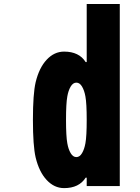

<svg xmlns="http://www.w3.org/2000/svg" viewBox="-20 -937 707 967"><path d="M302.7 -677.1Q378.3 -677.1 411.5 -624.3H416.7V-916.7H583.3V0H416.7V-42.3H411.5Q378.3 10.4 302.7 10.4Q253.3 10.4 215.2 -30.3Q177.1 -71 159.5 -143.9Q145.8 -202.5 145.8 -333.3Q145.8 -464.2 159.5 -522.8Q177.1 -595.7 215.2 -636.4Q253.3 -677.1 302.7 -677.1ZM319 -451.2Q312.5 -416 312.5 -333.3Q312.5 -250.7 319 -215.5Q324.2 -185.5 335.9 -165.7Q347.7 -145.8 364.6 -145.8Q381.5 -145.8 393.2 -165.7Q404.9 -185.5 410.2 -215.5Q416.7 -250.7 416.7 -333.3Q416.7 -416 410.2 -451.2Q404.9 -481.1 393.2 -501Q381.5 -520.8 364.6 -520.8Q347.7 -520.8 335.9 -501Q324.2 -481.1 319 -451.2Z"/></svg>

Font: TypoPRO Monoid
Style: Bold
Weight: 700
Width: 4
Monospace: yes
Designer: Andreas Larsen (@larsenwork)
Version: Version 0.61